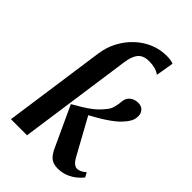

<svg xmlns="http://www.w3.org/2000/svg" viewBox="-248 -926 1030 1030"><g transform="rotate(45 267.5 -411.0)"><path d="M32.5 0 114.5 -579.5Q122 -634 146.5 -680Q171 -726 207.8 -760.2Q244.5 -794.5 289.2 -813Q334 -831.5 382.5 -831.5Q399 -831.5 412.5 -829.5Q426 -827.5 435 -823.5L418 -722Q402 -733.5 381.8 -739Q361.5 -744.5 338 -744.5Q310.5 -744.5 292.2 -735.2Q274 -726 262.8 -704.2Q251.5 -682.5 246 -645.5L154.5 0ZM396 10Q363.5 10 343.5 -5.5Q323.5 -21 307 -58.5L202.5 -284.5Q232 -301.5 258 -317.2Q284 -333 307.8 -351.8Q331.5 -370.5 353 -397Q372 -417.5 378 -441Q384 -464.5 385.5 -484Q387 -506 397.2 -519.5Q407.5 -533 422.5 -539.2Q437.5 -545.5 452 -545.5Q478 -545.5 491.2 -530.8Q504.5 -516 504.5 -495.5Q505 -473.5 495 -454.5Q485 -435.5 469.5 -419.5Q456.5 -404 437.5 -388.8Q418.5 -373.5 396.5 -359Q374.5 -344.5 352.2 -331.8Q330 -319 310.5 -308.5L421.5 -107Q434 -83.5 446.2 -73Q458.5 -62.5 471 -62.5Q481.5 -62.5 494.2 -68Q507 -73.5 521 -86.5L535 -60.5Q525.5 -47.5 506 -30.8Q486.5 -14 458.8 -2Q431 10 396 10Z"/></g></svg>

Font: Merriweather 72pt SemiBold
Style: Italic
Weight: 600
Italic angle: -7.8°
Version: Version 2.101